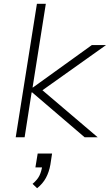

<svg xmlns="http://www.w3.org/2000/svg" viewBox="-20 -725 580 1014"><path d="M63 0 175 -705H222L152 -263H154L465 -487H540L184 -234L181 -268L496 0H427L150 -237H147L110 0ZM176 269 152 246Q178 224 188.5 202Q199 180 203 152L215 159H167L179 86H255L246 145Q239 184 222.5 214.5Q206 245 176 269Z"/></svg>

Font: Nunito Sans 10pt SemiExpanded ExtraLight
Style: Italic
Weight: 250
Width: 6
Italic angle: -9°
Designer: Vernon Adams
Foundry: Vernon Adams
Version: Version 3.101;gftools[0.9.27]